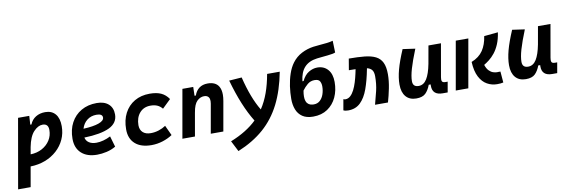

<svg xmlns="http://www.w3.org/2000/svg" viewBox="-74 -1268 5997 2023"><g transform="rotate(-10 2924.5 -256.0)"><path d="M123 224.6H-11.2L119.1 -517.6H238.8L233.4 -424.3H246.1Q265.6 -473.6 308.8 -500.5Q352.1 -527.3 410.2 -527.3Q480 -527.3 518.6 -481.7Q557.1 -436 557.1 -351.6Q557.1 -275.4 527.3 -210.4Q497.6 -145.5 443.8 -96.7Q390.1 -47.9 317.9 -20Q245.6 7.8 160.6 9.8ZM183.1 -115.7Q251.5 -117.7 305.4 -146.7Q359.4 -175.8 390.6 -224.6Q421.9 -273.4 421.9 -335Q421.9 -401.9 360.4 -401.9Q311.5 -401.9 264.4 -351.6Q217.3 -301.3 195.8 -189.9Z M887.7 -115.7Q922.9 -115.7 962.9 -126.5Q1002.9 -137.2 1040 -156.7L1073.7 -41Q1027.3 -13.7 974.6 -2Q921.9 9.8 873.5 9.8Q766.1 9.8 705.8 -45.7Q645.5 -101.1 645.5 -199.7Q645.5 -298.3 685.1 -371.8Q724.6 -445.3 795.7 -486.3Q866.7 -527.3 961.4 -527.3Q1041.5 -527.3 1086.7 -487.3Q1131.8 -447.3 1131.8 -376Q1131.8 -284.2 1039.8 -240.2Q947.8 -196.3 771 -191.4Q778.8 -155.3 809.1 -135.5Q839.4 -115.7 887.7 -115.7ZM778.3 -284.7Q884.3 -289.6 942.9 -310.5Q1001.5 -331.5 1001.5 -365.7Q1001.5 -406.2 938 -406.2Q878.9 -406.2 836.9 -373.5Q794.9 -340.8 778.3 -284.7Z M1469.2 -115.7Q1513.2 -115.7 1555.4 -129.4Q1597.7 -143.1 1630.4 -165.5L1680.2 -58.1Q1634.3 -27.3 1575.4 -8.8Q1516.6 9.8 1455.1 9.8Q1342.8 9.8 1281 -45.2Q1219.2 -100.1 1219.2 -199.7Q1219.2 -298.8 1257.6 -372.3Q1295.9 -445.8 1365.5 -486.6Q1435.1 -527.3 1528.3 -527.3Q1601.1 -527.3 1649.2 -505.4Q1697.3 -483.4 1730.5 -434.6L1640.1 -347.2Q1616.2 -376 1586.4 -388.9Q1556.6 -401.9 1514.6 -401.9Q1442.4 -401.9 1398.7 -352.1Q1355 -302.2 1354.5 -220.2Q1355 -170.4 1385 -143.1Q1415 -115.7 1469.2 -115.7Z M1786.1 0 1877.4 -517.6H1993.2L1990.7 -423.8H2004.9Q2021.5 -473.1 2057.6 -500.2Q2093.8 -527.3 2148.4 -527.3Q2231.4 -527.3 2265.1 -473.6Q2286.6 -439 2286.6 -383.8Q2286.6 -353 2279.8 -315.4L2224.1 0H2089.8L2145 -312.5Q2147.5 -327.6 2147.5 -339.8Q2147.5 -364.3 2137.7 -379.4Q2122.6 -401.9 2088.4 -401.9Q2046.9 -401.9 2012.7 -368.7Q1978.5 -335.4 1964.4 -249.5V-250.5L1920.4 0Z M2345.2 230.5 2286.6 115.7Q2460.4 46.9 2567.4 -57.1Q2512.2 -146 2465.1 -260.5Q2418 -375 2377.9 -517.6L2513.2 -527.3Q2568.8 -299.3 2653.3 -160.6Q2701.2 -232.9 2732.9 -321.3Q2764.6 -409.7 2783.7 -517.6H2918.9Q2881.8 -322.8 2809.6 -179.9Q2737.3 -37.1 2623.3 63Q2509.3 163.1 2345.2 230.5Z M3185.1 9.8Q3113.8 9.8 3070.6 -19.8Q3027.3 -49.3 3007.8 -99.6Q2988.3 -149.9 2988.3 -212.4Q2988.3 -278.3 2998 -347.4Q3007.8 -416.5 3029.1 -479.2Q3050.3 -542 3084.5 -587.9Q3126 -643.6 3186.3 -674.6Q3246.6 -705.6 3313 -714.8Q3339.8 -718.8 3379.4 -721.7Q3418.5 -724.6 3458 -729.2Q3497.6 -733.9 3524.9 -741.7L3528.8 -615.7Q3520 -610.4 3497.3 -606.2Q3474.6 -602.1 3444.6 -598.9Q3414.6 -595.7 3384.3 -592.8Q3353.5 -589.8 3329.1 -586.9Q3242.2 -575.7 3194.6 -524.2Q3147 -472.7 3136.7 -376.5L3149.4 -377.4Q3178.2 -438 3223.1 -465.1Q3268.1 -492.2 3314.9 -492.2Q3385.7 -492.2 3427.7 -444.3Q3469.7 -396.5 3469.7 -311Q3469.7 -221.2 3436.3 -148.7Q3402.8 -76.2 3339.1 -33.2Q3275.4 9.8 3185.1 9.8ZM3212.9 -115.7Q3252.9 -115.7 3279.5 -139.9Q3306.2 -164.1 3319.8 -203.6Q3333.5 -243.2 3333.5 -288.1Q3333.5 -318.8 3320.3 -342.8Q3307.1 -366.7 3263.2 -366.7Q3220.7 -366.7 3188.2 -339.6Q3155.8 -312.5 3130.9 -277.8Q3124.5 -241.7 3124.5 -215.3Q3124.5 -202.1 3126 -191.4Q3130.9 -159.2 3144.8 -142.8Q3158.7 -126.5 3177 -121.1Q3195.3 -115.7 3212.9 -115.7Z M3847.2 0Q3866.7 -70.8 3883.5 -141.1Q3900.4 -211.4 3900.4 -295.4Q3900.4 -340.3 3883.3 -362.8Q3866.2 -385.3 3830.1 -394L3828.1 -383.8Q3805.7 -266.6 3773.7 -178Q3741.7 -89.4 3690.4 -39.8Q3639.2 9.8 3559.6 9.8Q3544.4 9.8 3532 7.6Q3519.5 5.4 3508.3 0L3528.8 -116.2Q3535.6 -114.3 3538.6 -112.8Q3541 -110.8 3549.3 -110.8Q3579.6 -110.8 3603.3 -132.1Q3627 -153.3 3645.3 -189.2Q3663.6 -225.1 3677.2 -269.3Q3690.9 -313.5 3700.7 -358.9L3710.4 -404.8Q3701.2 -405.3 3690.9 -405.5Q3680.7 -405.8 3669.9 -405.8Q3662.6 -405.8 3654.8 -406.2Q3647 -406.2 3638.7 -406.2L3659.2 -527.3Q3755.9 -527.3 3827.1 -520Q3898.4 -512.7 3944.8 -489.5Q3991.2 -466.3 4013.9 -419.7Q4036.6 -373 4036.6 -293.9Q4036.6 -222.7 4020.5 -143.6Q4004.4 -64.5 3985.4 0Z M4288.6 10.3Q4216.3 10.3 4177 -35.6Q4137.7 -81.5 4137.7 -164.6Q4137.7 -235.8 4160.6 -321.8Q4183.6 -407.7 4234.9 -527.3L4367.7 -508.3Q4318.4 -386.2 4295.7 -307.6Q4272.9 -229 4272.9 -176.8Q4272.9 -115.2 4335 -115.2Q4389.2 -115.2 4422.6 -169.4Q4456.1 -223.6 4475.6 -325.7V-325.2L4509.8 -517.6H4643.6L4582 -166.5Q4579.6 -152.3 4579.6 -142.1Q4579.6 -127 4584.5 -119.6Q4592.8 -106.9 4619.6 -106.9H4643.1L4623.5 4.9H4570.3Q4460.9 4.9 4460.9 -94.2Q4460.9 -101.6 4461.4 -109.4H4440.9Q4419.9 -53.2 4387.5 -21.5Q4355 10.3 4288.6 10.3Z M5152.3 9.8Q5095.2 9.8 5045.7 -18.1Q4996.1 -45.9 4964.4 -106.9Q4932.6 -168 4927.7 -267.6Q5010.3 -300.3 5051.5 -361.8Q5092.8 -423.3 5105.5 -512.7L5254.4 -527.3Q5243.7 -454.6 5221.2 -402.1Q5198.7 -349.6 5169.4 -313.2Q5140.1 -276.9 5109.6 -253.2Q5079.1 -229.5 5052.7 -213.9Q5066.4 -172.4 5087.6 -150.9Q5108.9 -129.4 5131.1 -122.1Q5153.3 -114.7 5169.4 -114.7Q5176.3 -114.7 5181.2 -114.7Q5185.5 -114.7 5189 -115.2Q5193.4 -115.2 5197.8 -115.2Q5202.1 -115.2 5209 -115.2L5218.8 3.4Q5204.1 6.8 5189.2 8.3Q5174.3 9.8 5152.3 9.8ZM4710.9 0 4802.2 -517.6H4936.5L4845.2 0Z M5460.4 10.3Q5388.2 10.3 5348.9 -35.6Q5309.6 -81.5 5309.6 -164.6Q5309.6 -235.8 5332.5 -321.8Q5355.5 -407.7 5406.7 -527.3L5539.6 -508.3Q5490.2 -386.2 5467.5 -307.6Q5444.8 -229 5444.8 -176.8Q5444.8 -115.2 5506.8 -115.2Q5561 -115.2 5594.5 -169.4Q5627.9 -223.6 5647.5 -325.7V-325.2L5681.6 -517.6H5815.4L5753.9 -166.5Q5751.5 -152.3 5751.5 -142.1Q5751.5 -127 5756.3 -119.6Q5764.6 -106.9 5791.5 -106.9H5814.9L5795.4 4.9H5742.2Q5632.8 4.9 5632.8 -94.2Q5632.8 -101.6 5633.3 -109.4H5612.8Q5591.8 -53.2 5559.3 -21.5Q5526.9 10.3 5460.4 10.3Z"/></g></svg>

Font: CaskaydiaCove NF
Style: Bold Italic
Weight: 700
Italic angle: -10°
Designer: Aaron Bell
Foundry: Saja Typeworks
Version: Version 2111.001; VTT 6.35;Nerd Fonts 3.2.1